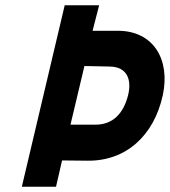

<svg xmlns="http://www.w3.org/2000/svg" viewBox="-20 -710 646 730"><path d="M312 -99C458 -97 565 -193 599 -348C628 -483 564 -593 428 -593H332L357 -690H226L63 0H193L216 -100L312 -99ZM248 -236 301 -459 397 -457C466 -456 481 -404 467 -348C449 -277 408 -236 343 -236Z"/></svg>

Font: RazerF5
Style: Bold Italic
Weight: 700
Foundry: Razer Inc.
Version: Version 2